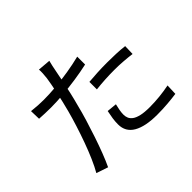

<svg xmlns="http://www.w3.org/2000/svg" viewBox="-175 -1055 1351 1351"><g transform="rotate(-45 500.0 -380.0)"><path d="M442.8 -786.7Q438 -770.4 433.1 -746.2Q428.1 -722 425.3 -707.5Q418.3 -671.4 408.7 -623.9Q399.1 -576.3 387.4 -524.3Q375.6 -472.2 362 -422.5Q349 -369.2 330 -306.8Q311 -244.4 289.8 -181.2Q268.6 -118 247 -62Q225.4 -5.9 205.6 35.6L118.1 6Q140.7 -32.8 164.5 -87.2Q188.3 -141.6 210.8 -203.5Q233.3 -265.5 252.7 -327.1Q272.2 -388.7 286.2 -441.3Q295.6 -476.1 304.7 -515.1Q313.8 -554.2 321.7 -591.6Q329.6 -629.1 335.3 -660.6Q340.9 -692.1 343.9 -711.9Q346.6 -732.9 347.8 -756.1Q348.9 -779.3 347.5 -794.6ZM221.3 -619.9Q276.5 -619.9 341.2 -625.6Q405.9 -631.3 473 -642.1Q540.2 -653 602.4 -668.6V-590.2Q540.4 -576.4 472.1 -566.4Q403.9 -556.4 338.6 -550.9Q273.4 -545.4 219.7 -545.4Q187.1 -545.4 159.3 -546.6Q131.4 -547.8 103.6 -549.4L101.4 -627.3Q136.9 -623.3 165.5 -621.6Q194.1 -619.9 221.3 -619.9ZM537.3 -482.3Q577 -486 624.7 -488.4Q672.3 -490.8 720.1 -490.8Q763.9 -490.8 808.4 -489.1Q852.9 -487.4 893.4 -482.4L891 -406.4Q852.8 -411.4 809.9 -414.7Q767.1 -418.1 722.5 -418.1Q675.8 -418.1 629.7 -415.6Q583.5 -413.1 537.3 -407.7ZM557.9 -239.1Q551.6 -214.6 547.6 -191.8Q543.6 -169 543.6 -149.1Q543.6 -131.3 550.4 -114.8Q557.3 -98.3 575 -85.1Q592.8 -71.8 626.2 -63.9Q659.5 -56.1 712.7 -56.1Q761.8 -56.1 811.9 -61.3Q862 -66.5 908.4 -75.9L905.4 4.9Q864.9 10.6 815.8 14.7Q766.7 18.9 711.7 18.9Q594.1 18.9 531.1 -17.6Q468.1 -54.2 468.1 -128.4Q468.1 -157.2 472.4 -186Q476.8 -214.7 483.4 -246.4Z"/></g></svg>

Font: Noto Sans TC
Style: Regular
Weight: 100
Designer: Ryoko NISHIZUKA 西塚涼子 (kana, bopomofo & ideographs); Paul D. Hunt (Latin, Greek & Cyrillic); Sandoll Communications 산돌커뮤니
Foundry: Adobe
Version: Version 2.004;hotconv 1.0.118;makeotfexe 2.5.65603